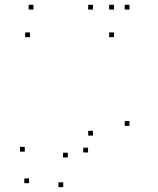

<svg xmlns="http://www.w3.org/2000/svg" viewBox="-20 -760 660 802"><path d="M520.9 -720V-740H500.9V-720ZM368.3 -720V-740H348.3V-720ZM368.3 -193.6V-213.6H348.3V-193.6ZM347.8 -123.2V-143.2H327.8V-123.2ZM263.3 -102.2V-122.2H243.3V-102.2ZM83.6 -126.5V-146.5H63.6V-126.5ZM101.4 5.2V-14.8H81.4V5.2ZM244.1 21.6V1.6H224.1V21.6ZM520.9 -234.2V-254.2H500.9V-234.2ZM119.7 -720V-740H99.7V-720ZM105.1 -604.6V-624.6H85.1V-604.6ZM456 -604.6V-624.6H436V-604.6ZM456 -720V-740H436V-720Z"/></svg>

Font: Monaspace Argon Dots Var
Style: Regular
Weight: 400
Designer: Riley Cran and the Lettermatic Team
Version: Version 1.100 (Monaspace Argon Dots)